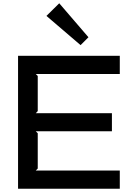

<svg xmlns="http://www.w3.org/2000/svg" viewBox="-20 -1150 820 1170"><path d="M519 -923 471 -875 263 -1053 341 -1130ZM710 0H90V-810H710V-699H198L210 -687V-473L198 -460H662V-350H198L210 -338V-123L198 -111H710Z"/></svg>

Font: TypoPRO Sinkin Sans
Style: 500 Medium
Weight: 500
Designer: Keith Bates
Foundry: K-Type
Version: Sinkin Sans (version 1.0)  by Keith Bates   •   © 2014   www